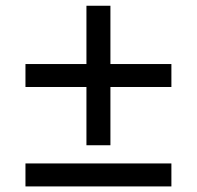

<svg xmlns="http://www.w3.org/2000/svg" viewBox="-20 -682 688 671"><path d="M282.1 -174.4V-378H69V-458.2H282.1V-661.9H365.9V-458.2H579V-378H365.9V-174.4ZM69 -30.5V-110.8H579V-30.5Z"/></svg>

Font: Geologica-Sharp
Style: Regular
Weight: 100
Designer: Sindre Bremnes, Frode Helland
Foundry: Monokrom Skriftforlag AS
Version: Version 1.010;gftools[0.9.28]